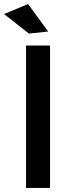

<svg xmlns="http://www.w3.org/2000/svg" viewBox="-36 -924 358 944"><path d="M92 -700H210V0H92ZM102 -904 201 -769 106 -759 -16 -855Z"/></svg>

Font: Alexandria
Style: Regular
Weight: 400
Designer: Mohamed Gaber
Foundry: Kief Type Foundry
Version: Version 5.100